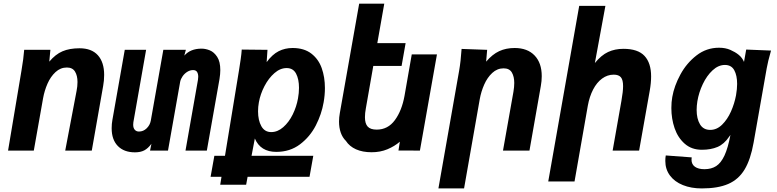

<svg xmlns="http://www.w3.org/2000/svg" viewBox="-20 -822 4240 1048"><path d="M112 -550H255L249 -485.5Q282.5 -525.5 321 -542Q359.5 -558.5 414 -558.5Q480 -558.5 514.2 -520.5Q548.5 -482.5 548.5 -413Q548.5 -382 543 -352.5L481 0H336L398 -326Q403 -351 403 -374.5Q403 -409 389.5 -431.2Q376 -453.5 345 -453.5Q310 -453.5 283 -428.5Q256 -403.5 239.2 -365.2Q222.5 -327 215 -285L164.5 0H24L97 -435.5Q108.5 -502 112 -550Z M589.5 -122Q589.5 -146 593.5 -167.5L661 -550H777.5L708 -155Q707 -150 707 -141.5Q707 -123.5 715.5 -113.8Q724 -104 738.5 -104Q762.5 -104 780.5 -121.5Q798.5 -139 803 -163L871.5 -550H994.5L986 -518.5Q1019.5 -556.5 1080 -556.5Q1102.5 -556.5 1125.5 -547Q1148.5 -537.5 1165.5 -511.5Q1182.5 -485.5 1182.5 -439.5Q1182.5 -418 1178 -390L1109 0H992.5L1060.5 -386Q1062 -395 1062 -403Q1062 -419.5 1055.5 -429.5Q1049 -439.5 1034 -439.5Q1017.5 -439.5 1002.2 -430Q987 -420.5 976.8 -405.8Q966.5 -391 963.5 -376L897 0H799L806.5 -37Q788 -12 767.5 -1.2Q747 9.5 716.5 9.5Q657 9.5 623.2 -25Q589.5 -59.5 589.5 -122Z M1150 28.5H1208L1284.5 -438Q1289.5 -469.5 1293.8 -498.8Q1298 -528 1299.5 -551.5L1440 -550L1435.5 -483Q1466.5 -525 1501 -542.5Q1535.5 -560 1577 -560Q1639.5 -560 1679 -529.8Q1718.5 -499.5 1736 -450.2Q1753.5 -401 1753.5 -341.5Q1753.5 -303 1746.5 -263.5Q1735.5 -199 1703.8 -137.2Q1672 -75.5 1617.5 -34.2Q1563 7 1488 7Q1402 7 1371 -66L1353 28.5H1690L1669.5 143H1331.5L1323.5 186.5H1182L1189 143H1129.5ZM1606.5 -284.5Q1612 -314.5 1612 -342.5Q1612 -390 1596 -420.2Q1580 -450.5 1544.5 -450.5Q1509.5 -450.5 1477.8 -422.8Q1446 -395 1423.5 -351.8Q1401 -308.5 1393 -263.5Q1388.5 -239 1388.5 -214.5Q1388.5 -165.5 1406.5 -133.2Q1424.5 -101 1460.5 -101Q1495.5 -101 1526.2 -128Q1557 -155 1577.8 -197.2Q1598.5 -239.5 1606.5 -284.5Z M1868 -53Q1849.5 -71 1840 -98Q1830.5 -125 1830.5 -158.5Q1830.5 -181 1835 -205.5L1940.5 -802H2077.5L2039.5 -586.5H2194L2172 -462H2017.5L1977 -231Q1972 -204.5 1972 -182Q1972 -147.5 1987 -131Q2002 -114.5 2036 -114.5Q2097.5 -114.5 2135.5 -166.5Q2173.5 -218.5 2188 -299L2227.5 -525H2365L2272 0L2155 -0.5L2162.5 -48.5Q2133.5 -23.5 2094.5 -7.2Q2055.5 9 2008.5 9Q1959 9 1923.2 -7Q1887.5 -23 1868 -53Z M2499.5 -555 2639 -550 2633.5 -485.5Q2667.5 -525.5 2704.8 -542.8Q2742 -560 2789 -560Q2859 -560 2898 -519.2Q2937 -478.5 2937 -406.5Q2937 -379.5 2932 -352.5L2870 0H2725.5L2782.5 -321Q2787 -348 2787 -369Q2787 -404 2773.8 -426.5Q2760.5 -449 2729 -449Q2694 -449 2667 -424Q2640 -399 2623 -360.5Q2606 -322 2598.5 -280L2513 206.5H2373L2486 -435.5Q2495 -486.5 2499.5 -555Z M3141.5 -790H3284.5L3227 -478Q3262 -521 3299.2 -538.2Q3336.5 -555.5 3383 -555.5Q3462 -555.5 3498 -516.8Q3534 -478 3534 -405Q3534 -369 3526.5 -327L3468.5 0H3324L3372 -272Q3381 -322.5 3381 -352Q3381 -386 3369 -400.2Q3357 -414.5 3330 -414.5Q3295.5 -414.5 3266.5 -393.2Q3237.5 -372 3217.5 -333.5Q3197.5 -295 3188.5 -245L3116 168.5H2972.5Z M3611.5 56.5Q3611.5 39.5 3614 26.5L3755.5 37Q3754.5 46 3754.5 49.5Q3754.5 75 3773.2 88.2Q3792 101.5 3825 101.5Q3863 101.5 3889.2 84.5Q3915.5 67.5 3934.5 26.8Q3953.5 -14 3967 -85.5L3960.5 -76.5Q3932.5 -35 3896.2 -19.8Q3860 -4.5 3811 -4.5Q3755 -4.5 3717.5 -37.5Q3680 -70.5 3662.2 -122.2Q3644.5 -174 3644.5 -232Q3644.5 -265.5 3649.5 -292.5Q3660 -353 3693.8 -415.2Q3727.5 -477.5 3781.8 -519.5Q3836 -561.5 3904.5 -561.5Q3939.5 -561.5 3966.2 -549.8Q3993 -538 4010.5 -524Q4021.5 -515.5 4029.5 -504.5Q4037.5 -493.5 4041 -484L4053 -551.5L4188.5 -546Q4170.5 -482.5 4165 -449.5L4093.5 -44Q4077 49 4044.2 103.2Q4011.5 157.5 3955.2 182Q3899 206.5 3810.5 206.5Q3752.5 206.5 3707.2 188.2Q3662 170 3636.8 136Q3611.5 102 3611.5 56.5ZM3997.5 -302Q4003.5 -337 4003.5 -364Q4003.5 -410 3987.8 -438.8Q3972 -467.5 3937 -467.5Q3901 -467.5 3869.5 -438.2Q3838 -409 3816.2 -363.2Q3794.5 -317.5 3786.5 -269.5Q3782.5 -244 3782.5 -222Q3782.5 -174 3800.8 -143.5Q3819 -113 3856.5 -113Q3892.5 -113 3921.5 -141.5Q3950.5 -170 3969.8 -213.2Q3989 -256.5 3997.5 -302Z"/></svg>

Font: JuliaMono ExtraBoldItalic
Style: Regular
Weight: 800
Italic angle: -9°
Monospace: yes
Designer: cormullion
Foundry: corm
Version: Version 0.049; ttfautohint (v1.8.4)